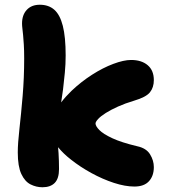

<svg xmlns="http://www.w3.org/2000/svg" viewBox="-20 -780 718 810"><path d="M547 7Q508 7 460.5 -8.5Q413 -24 365.5 -50Q318 -76 279 -107Q247 -132 225 -159Q226 -145 227 -134Q229 -101 229 -67Q229 -27 211 -8.5Q193 10 159 10Q133 10 109 -2Q85 -14 70 -46Q55 -78 55 -137Q55 -175 62 -236.5Q69 -298 75.5 -375Q82 -452 82 -534Q82 -568 80.5 -591.5Q79 -615 77.5 -631.5Q76 -648 74.5 -659.5Q73 -671 73 -681Q73 -717 93 -738.5Q113 -760 148 -760Q185 -760 209 -739Q233 -718 245 -671Q257 -624 257 -546Q257 -509 253.5 -473Q250 -437 246 -403Q242 -375 238 -348Q257 -373 282 -397Q322 -435 368 -464.5Q414 -494 458 -510.5Q502 -527 533 -527Q577 -527 603 -505Q629 -483 629 -442Q629 -411 612.5 -390.5Q596 -370 545 -355Q508 -344 478 -330.5Q448 -317 426.5 -303.5Q405 -290 394 -278Q383 -266 383 -259Q383 -248 399 -231.5Q415 -215 453.5 -197Q492 -179 559 -163Q597 -155 613 -129Q629 -103 629 -75Q629 -38 608.5 -15.5Q588 7 547 7Z"/></svg>

Font: Shantell Sans Light ExtraBold
Style: Regular
Weight: 800
Version: Version 1.011;[c5ecc13dd]